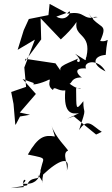

<svg xmlns="http://www.w3.org/2000/svg" viewBox="-20 -646 569 979"><path d="M260 50C207 41 175 49 122 142C239 166 192 153 186 237C179 163 217 307 95 290C131 269 86 254 101 308L35 313L118 299C133 247 193 277 172 245C219 298 186 306 200 244C279 169 347 142 319 231C332 195 292 135 327 122C326 114 260 52 243 -6ZM319 -580 233 -626 227 -569 127 -549 101 -492 70 -392 158 -444 104 -302 113 -203 37 -177 49 -116 58 -10 61 -12 82 -52 133 -61 81 -72 163 -167 95 -243 154 -222C132 -207 193 -221 230 -240C244 -243 214 -212 250 -187C256 -211 274 -180 313 -185C302 -62 350 -64 383 -69C345 -49 287 -28 356 -53L470 40L499 26C452 -2 428 -51 383 18C427 -114 404 -53 405 -130C364 -78 370 -91 368 -197C426 -195 370 -176 311 -242C357 -186 322 -254 398 -251C388 -254 339 -302 419 -297C401 -329 477 -354 518 -282C441 -319 459 -362 519 -366C528 -485 546 -427 491 -437C535 -536 485 -490 431 -580C476 -507 428 -569 478 -559C392 -540 423 -594 322 -576C354 -619 333 -524 267 -561ZM263 -323 110 -346 107 -333 190 -445 187 -553 290 -445C363 -511 372 -542 370 -531C358 -456 447 -476 421 -358C409 -336 438 -326 363 -372C421 -318 352 -323 380 -348C302 -313 265 -306 301 -268Z"/></svg>

Font: Charger Distortion
Style: 2It
Weight: 400
Designer: Jasper
Foundry: Cannot Into Space Fonts
Version: Version 0.98